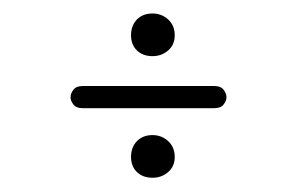

<svg xmlns="http://www.w3.org/2000/svg" viewBox="-20 -376 431 279"><path d="M201.7 -294.4Q187.5 -294.4 179 -302.7Q170.4 -311 170.4 -324.7Q170.4 -338.9 179 -347.7Q187.5 -356.4 201.7 -356.4Q214.8 -356.4 224.4 -347.7Q233.9 -338.9 233.9 -324.7Q233.9 -311 224.4 -302.7Q214.8 -294.4 201.7 -294.4ZM100.1 -218.8Q90.8 -218.8 86.7 -224.1Q82.5 -229.5 82.5 -234.4Q82.5 -240.2 86.7 -245.6Q90.8 -251 100.1 -251H291.5Q300.8 -251 304.9 -245.6Q309.1 -240.2 309.1 -234.4Q309.1 -229.5 304.9 -224.1Q300.8 -218.8 291.5 -218.8ZM201.7 -117.7Q187.5 -117.7 179 -126Q170.4 -134.3 170.4 -147.9Q170.4 -162.1 179 -170.9Q187.5 -179.7 201.7 -179.7Q214.8 -179.7 224.4 -170.9Q233.9 -162.1 233.9 -147.9Q233.9 -134.3 224.4 -126Q214.8 -117.7 201.7 -117.7Z"/></svg>

Font: Gruppo
Style: Regular
Weight: 400
Designer: Vernon Adams
Foundry: Vernon Adams
Version: Version 1.001; ttfautohint (v1.8.4.7-5d5b);gftools[0.9.28]